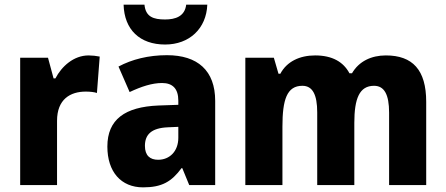

<svg xmlns="http://www.w3.org/2000/svg" viewBox="-20 -891 1922 828"><path d="M362 -652C298 -652 246 -605 219 -553H211L187 -642H67V-93H226V-370C226 -463 283 -496 350 -496C368 -496 387 -494 398 -490L410 -647C396 -650 377 -652 362 -652Z M874 -871H783C777 -820 736 -807 692 -807C642 -807 608 -818 603 -871H513C516 -763 583 -699 692 -699C797 -699 870 -768 874 -871ZM700 -653C620 -653 549 -635 491 -604L539 -494C590 -518 636 -533 679 -533C724 -533 749 -509 749 -457V-439L663 -436C519 -430 443 -376 443 -259C443 -150 502 -83 597 -83C679 -83 720 -108 763 -166H766L796 -93H908V-456C908 -587 832 -653 700 -653ZM704 -342 749 -344V-297C749 -238 711 -202 662 -202C627 -202 605 -220 605 -262C605 -310 632 -339 704 -342Z M1644 -652C1582 -652 1528 -627 1498 -575H1487C1461 -624 1413 -652 1339 -652C1273 -652 1217 -626 1189 -573H1181L1161 -642H1038V-93H1198V-345C1198 -461 1217 -521 1284 -521C1328 -521 1348 -483 1348 -406V-93H1508V-361C1508 -466 1530 -521 1593 -521C1637 -521 1658 -484 1658 -405V-93H1818V-452C1818 -590 1759 -652 1644 -652Z"/></svg>

Font: Noto Sans Kannada UI SemiCondensed ExtraBold
Style: Regular
Weight: 800
Width: 4
Designer: Jelle Bosma - Monotype Design Team
Foundry: Monotype Imaging Inc.
Version: Version 2.005